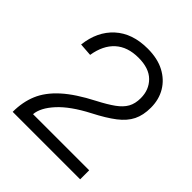

<svg xmlns="http://www.w3.org/2000/svg" viewBox="-197 -860 994 994"><g transform="rotate(45 300.0 -363.0)"><path d="M53 0Q53 -72 77.5 -130.5Q102 -189 160 -241.5Q218 -294 319 -346Q373 -374 407 -398.5Q441 -423 456.5 -451Q472 -479 472 -519Q472 -580 432.5 -619.5Q393 -659 316 -659Q236 -659 188.5 -616Q141 -573 128 -492L57 -497Q69 -603 136.5 -664.5Q204 -726 316 -726Q388 -726 438.5 -699.5Q489 -673 516.5 -627Q544 -581 544 -521Q544 -466 524.5 -426.5Q505 -387 461.5 -353.5Q418 -320 346 -283Q244 -230 192 -173Q140 -116 136 -66H547V0Z"/></g></svg>

Font: Geist Mono Light
Style: Regular
Weight: 300
Monospace: yes
Designer: Basement.studio, Andrés Briganti, Mateo Zaragoza
Foundry: Basement.studio, Vercel, Andrés Briganti, Guido Ferreyra, Mateo Zaragoza
Version: Version 1.500; ttfautohint (v1.8.4.7-5d5b)